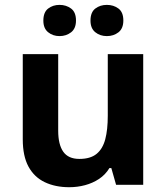

<svg xmlns="http://www.w3.org/2000/svg" viewBox="-20 -772 696 802"><path d="M578.2 -545.8V0H464.9L445 -70H437.1Q420.1 -42 393.6 -24.5Q367.1 -7 335.1 1.5Q303.1 10 269.1 10Q211 10 167 -11Q123 -32 99 -76Q75.1 -120 75.1 -189.9V-545.8H223.1V-226.4Q223.1 -168.3 244.2 -138.3Q265.3 -108.2 311.6 -108.2Q357.8 -108.2 383.5 -129.3Q409.1 -150.3 419.7 -190.4Q430.2 -230.4 430.2 -288.5V-545.8ZM161.1 -685.9Q161.1 -720.8 181 -736.2Q200.9 -751.6 228.7 -751.6Q256.5 -751.6 277 -736.3Q297.4 -721 297.4 -686.4Q297.4 -653 277 -637.1Q256.5 -621.2 228.7 -621.2Q200.9 -621.2 181 -637.4Q161.1 -653.5 161.1 -685.9ZM358 -685.9Q358 -720.8 378 -736.2Q398.1 -751.6 426.3 -751.6Q454.5 -751.6 474.9 -736.3Q495.2 -721 495.2 -686.4Q495.2 -653 474.9 -637.1Q454.5 -621.2 426.3 -621.2Q398.1 -621.2 378 -637.4Q358 -653.5 358 -685.9Z"/></svg>

Font: Noto Sans Hebrew
Style: Regular
Weight: 400
Designer: Monotype Design Team
Foundry: Monotype Imaging Inc.
Version: Version 2.003;January 10, 2023;FontCreator 14.0.0.2877 64-bi